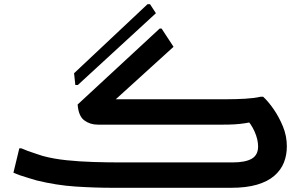

<svg xmlns="http://www.w3.org/2000/svg" viewBox="-20 -895 1443 915"><path d="M490 -384 469 -422H1060Q1104 -422 1148 -424.5Q1192 -427 1222 -434H1234Q1259 -411 1284.5 -374Q1310 -337 1328.5 -292Q1347 -247 1347 -197Q1347 -156 1333 -120.5Q1319 -85 1287.5 -57.5Q1256 -30 1205 -15Q1154 0 1081 0H522Q431 0 340 -6Q249 -12 155 -35Q136 -41 115 -47Q94 -53 75.5 -59.5Q57 -66 44 -72L72 -188H82Q93 -183 113 -175.5Q133 -168 152.5 -162Q172 -156 183 -152Q234 -138 296.5 -131.5Q359 -125 425.5 -123Q492 -121 550 -121H1089Q1149 -121 1179.5 -138.5Q1210 -156 1210 -197Q1210 -230 1193.5 -267.5Q1177 -305 1150 -332L1212 -320Q1175 -312 1149.5 -308Q1124 -304 1099.5 -302.5Q1075 -301 1042 -301H446Q409 -301 381.5 -321.5Q354 -342 350 -397L741 -759H750L807 -672ZM333 -546 683 -875H695L723 -832L351 -490H339Z"/></svg>

Font: Kufam SemiBold
Style: Italic
Weight: 600
Italic angle: -11°
Designer: Artur Schmal
Foundry: Original Type
Version: Version 1.301; ttfautohint (v1.8.3)